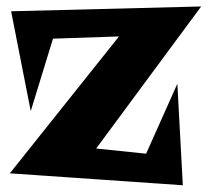

<svg xmlns="http://www.w3.org/2000/svg" viewBox="-20 -543 630 582"><path d="M589.8 -523.4 271.5 -92.8 422.9 -77.1 517.6 -289.1 534.2 18.6 9.8 -17.6 340.8 -432.6 140.6 -425.8 73.2 -206.1 13.7 -508.8Z"/></svg>

Font: Fontdiner Swanky
Style: Regular
Weight: 400
Designer: Font Diner, Inc
Foundry: Font Diner, Inc
Version: Version 1.001